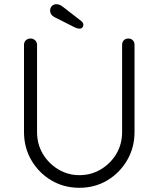

<svg xmlns="http://www.w3.org/2000/svg" viewBox="-20 -883 753 912"><path d="M589 -700Q603 -700 611 -691.5Q619 -683 619 -670V-256Q619 -182 584 -122Q549 -62 490 -26.5Q431 9 357 9Q283 9 223.5 -26.5Q164 -62 129 -122Q94 -182 94 -256V-670Q94 -683 102.5 -691.5Q111 -700 126 -700Q138 -700 147 -691.5Q156 -683 156 -670V-256Q156 -198 183.5 -152Q211 -106 257 -78.5Q303 -51 357 -51Q413 -51 459 -78.5Q505 -106 532.5 -152Q560 -198 560 -256V-670Q560 -683 568 -691.5Q576 -700 589 -700ZM357 -747Q351 -747 346 -749Q341 -751 335 -753L238 -802Q218 -813 218 -833Q218 -846 226.5 -854.5Q235 -863 248 -863Q257 -863 264.5 -859.5Q272 -856 277 -852L366 -783Q371 -779 373.5 -774.5Q376 -770 376 -765Q376 -758 371.5 -752.5Q367 -747 357 -747Z"/></svg>

Font: zvoove
Style: Regular
Weight: 400
Designer: Vernon Adams (Nunito) & Andrew Paglinawan (Quicksand)
Foundry: zvoove
Version: Version 3.006